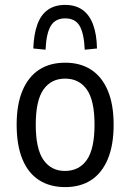

<svg xmlns="http://www.w3.org/2000/svg" viewBox="-20 -755 531 784"><path d="M246 9Q184 9 139.5 -19.5Q95 -48 71.5 -105Q48 -162 48 -246Q48 -329 72 -385.5Q96 -442 140 -470.5Q184 -499 246 -499Q308 -499 352 -470.5Q396 -442 420 -385.5Q444 -329 444 -246Q444 -162 420 -105Q396 -48 352 -19.5Q308 9 246 9ZM245 -57Q303 -57 334.5 -102Q366 -147 366 -246Q366 -345 334.5 -389.5Q303 -434 246 -434Q189 -434 157.5 -389.5Q126 -345 126 -246Q126 -147 157.5 -102Q189 -57 245 -57ZM166 -552 116 -557Q118 -615 132.5 -655Q147 -695 175.5 -715Q204 -735 246 -735Q288 -735 316.5 -715Q345 -695 360 -655Q375 -615 376 -557L326 -552Q323 -619 305 -649.5Q287 -680 246 -680Q206 -680 187.5 -649.5Q169 -619 166 -552Z"/></svg>

Font: Nunito Sans 10pt Condensed
Style: Regular
Weight: 400
Width: 3
Designer: Vernon Adams
Foundry: Vernon Adams
Version: Version 3.101;gftools[0.9.27]